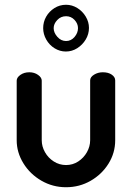

<svg xmlns="http://www.w3.org/2000/svg" viewBox="-20 -777 553 805"><path d="M257 8Q201 8 153.5 -19.5Q106 -47 78 -92.5Q50 -138 50 -189V-439Q50 -452 65.5 -463Q81 -474 103 -474Q124 -474 139.5 -463Q155 -452 155 -439V-189Q155 -163 168.5 -139Q182 -115 205.5 -100Q229 -85 257 -85Q285 -85 308 -100Q331 -115 344.5 -139Q358 -163 358 -189V-440Q358 -454 374.5 -464Q391 -474 411 -474Q434 -474 448.5 -464Q463 -454 463 -440V-189Q463 -136 435 -91Q407 -46 360 -19Q313 8 257 8ZM256 -561Q231 -561 209 -574.5Q187 -588 174 -611Q161 -634 161 -659Q161 -685 173.5 -707Q186 -729 208 -743Q230 -757 257 -757Q282 -757 304 -743.5Q326 -730 339.5 -707.5Q353 -685 353 -660Q353 -634 339.5 -611.5Q326 -589 304 -575Q282 -561 256 -561ZM257 -605Q278 -605 292.5 -622Q307 -639 307 -659Q307 -678 292.5 -693.5Q278 -709 257 -709Q235 -709 220 -693Q205 -677 205 -659Q205 -640 220.5 -622.5Q236 -605 257 -605Z"/></svg>

Font: Dosis SemiBold
Style: Regular
Weight: 600
Designer: EdgarTolentino, PabloImpallari, IginoMarini
Foundry: EdgarTolentino, PabloImpallari, IginoMarini
Version: Version 3.001; ttfautohint (v1.8.2)